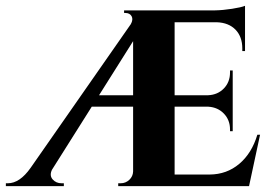

<svg xmlns="http://www.w3.org/2000/svg" viewBox="-41 -635 925 655"><path d="M836.9 -175.3H846.2L808.6 0H362.3V-9.8H370.6Q387.7 -9.8 400.1 -21.5Q412.6 -33.2 413.1 -50.3V-271H272L136.2 -55.7Q127 -36.1 138.7 -22.9Q150.4 -9.8 168.9 -9.8H176.8V0H-21V-9.8H-14.2Q26.4 -9.8 63.5 -62.5L405.3 -552.7Q414.1 -568.4 408 -579.6Q401.9 -590.8 386.2 -590.8H382.3V-599.6H692.4Q719.2 -600.1 750.7 -605Q782.2 -609.9 794.9 -615.2V-460.9H785.6V-469.7Q785.6 -509.8 762.5 -533.7Q739.3 -557.6 698.7 -559.1H554.7V-310.1H668.9Q701.7 -311.5 722.7 -333.3Q743.7 -355 743.7 -387.7V-394.5H752.9V-187.5H743.7V-193.4Q743.7 -225.6 722.9 -247.3Q702.1 -269 669.9 -271H554.7V-39.6H674.3Q732.4 -40 775.1 -75.9Q817.9 -111.8 836.9 -175.3ZM296.9 -310.1H413.1V-494.6Z"/></svg>

Font: Cinzel Bold
Style: Regular
Weight: 700
Designer: Natanael Gama
Version: Version 1.001;PS 001.001;hotconv 1.0.56;makeotf.lib2.0.21325